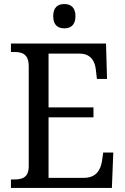

<svg xmlns="http://www.w3.org/2000/svg" viewBox="-20 -929 618 949"><path d="M298 -789C328 -789 353 -804 353 -849C353 -894 328 -909 298 -909C267 -909 243 -894 243 -849C243 -804 267 -789 298 -789ZM34 0H533L540 -175H490L484 -132C477 -88 454 -50 395 -50H220V-349H442V-398H220V-664H373C429 -664 450 -626 454 -582L459 -539H509L504 -714H34V-672H49C89 -672 122 -663 122 -601V-108C122 -51 90 -42 49 -42H34Z"/></svg>

Font: Noto Serif Bengali SemiCondensed
Style: Regular
Weight: 400
Width: 4
Designer: Juan Bruce, Universal Thirst, Indian Type Foundry and the Monotype Design Team.
Foundry: Monotype Imaging Inc.
Version: Version 2.003